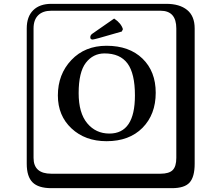

<svg xmlns="http://www.w3.org/2000/svg" viewBox="-20 -774 1140 1006"><path d="M527.8 -494.1Q467.8 -494.1 429.9 -445.1Q392.1 -396 392.1 -286.1Q392.1 -182.1 437 -128.2Q481.9 -74.2 553.2 -74.2Q687 -74.2 687 -273.9Q687 -389.2 647.9 -441.7Q608.9 -494.1 527.8 -494.1ZM795.9 -288.1Q795.9 -174.3 726.6 -104.2Q657.2 -34.2 538.1 -34.2Q426.3 -34.2 354.7 -101.1Q283.2 -168 283.2 -273.9Q283.2 -384.8 354 -459.5Q424.8 -534.2 538.1 -534.2Q657.2 -534.2 726.6 -467Q795.9 -399.9 795.9 -288.1ZM249 -717.8Q204.1 -717.8 179.9 -693.8Q155.8 -669.9 155.8 -625V53.2Q155.8 136.2 249 136.2H820.8Q865.7 136.2 884.8 117.2Q903.8 98.1 903.8 53.2V-625Q903.8 -717.8 820.8 -717.8ZM1000 84Q1000 152.8 973.4 182.4Q946.8 211.9 880.9 211.9H249Q181.2 211.9 150.6 181.4Q120.1 150.9 120.1 84V-625Q120.1 -687 154.1 -720.5Q188 -753.9 249 -753.9H851.1Q920.9 -753.9 960.4 -721.9Q1000 -689.9 1000 -625ZM578.1 -676.8Q615.2 -651.9 624 -621.1L618.2 -608.9L497.1 -574.2Q472.2 -567.4 465.8 -566.9Q452.6 -566.9 453.1 -579.1Q453.1 -590.3 464.8 -598.1Z"/></svg>

Font: Linux Biolinum Keyboard
Style: Regular
Weight: 700
Designer: Philipp H. Poll
Foundry: Philipp H. Poll
Version: Version 0.6.1 ; ttfautohint (v0.9)